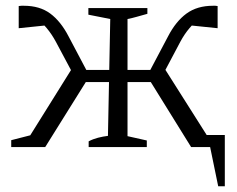

<svg xmlns="http://www.w3.org/2000/svg" viewBox="-20 -511 825 667"><path d="M288 0V-20Q303 -28 320.5 -32.5Q338 -37 355 -39L363 -445L287 -460V-483H492V-463Q470 -457 454.5 -452.5Q439 -448 423 -445V-38L490 -23V0ZM19 0V-24L93 -43L72 -20L235 -281L290 -245L137 0ZM245 -233 174 -366Q160 -392 142.5 -413Q125 -434 111 -443L152 -424L45 -413V-490Q50 -491 54.5 -491Q59 -491 63 -491Q118 -491 154.5 -464Q191 -437 218 -385L292 -245ZM253 -226V-268H376V-226ZM408 -226V-268H529V-226ZM536 -233 490 -245 564 -385Q591 -437 628 -464Q665 -491 720 -491Q724 -491 728 -491Q732 -491 736 -490V-413L629 -424L670 -443Q656 -434 638.5 -413.5Q621 -393 607 -367ZM698 -42H761V136H738L710 0H644L492 -245L546 -282Z"/></svg>

Font: Piazzolla 24pt Light
Style: Regular
Weight: 300
Designer: Juan Pablo del Peral
Foundry: Huerta Tipografica
Version: Version 2.005